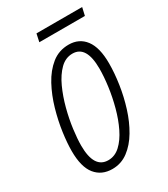

<svg xmlns="http://www.w3.org/2000/svg" viewBox="-167 -726 711 814"><g transform="rotate(-30 188.5 -319.5)"><path d="M139.2 9.8Q86.9 9.8 56.9 -27.3Q26.9 -64.5 26.9 -142.6Q26.9 -180.7 33.9 -231.9Q41 -283.2 56.4 -336.9Q71.8 -390.6 96.7 -436.8Q121.6 -482.9 157.2 -511.5Q192.9 -540 240.7 -540Q292 -540 321 -501.7Q350.1 -463.4 350.1 -385.7Q350.1 -338.4 342 -284.4Q334 -230.5 317.6 -178.5Q301.3 -126.5 276.1 -84Q251 -41.5 216.8 -15.9Q182.6 9.8 139.2 9.8ZM142.6 -31.2Q175.3 -31.2 201.2 -55.4Q227.1 -79.6 246.3 -119.1Q265.6 -158.7 278.3 -206.1Q291 -253.4 297.4 -300.8Q303.7 -348.1 303.7 -386.7Q303.7 -499 235.8 -499Q201.7 -499 175.3 -472.9Q148.9 -446.8 129.6 -404.8Q110.4 -362.8 97.7 -314.5Q85 -266.1 79.1 -220.5Q73.2 -174.8 73.2 -142.6Q73.2 -31.2 142.6 -31.2ZM138.7 -610.8 147 -649.4H370.6L361.8 -610.8Z"/></g></svg>

Font: Open Sans Condensed Light
Style: Italic
Weight: 300
Width: 3
Italic angle: -12°
Designer: Monotype Design Team
Foundry: Monotype Imaging Inc.
Version: Version 3.000; ttfautohint (v1.8.4)